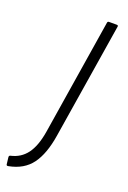

<svg xmlns="http://www.w3.org/2000/svg" viewBox="-200 -706 597 898"><g transform="rotate(20 98.5 -257.5)"><path d="M-33 140Q-42 142 -43 135L-47 101Q-48 93 -41 91Q9 80 38 41Q67 2 79 -70L171 -648Q172 -655 179 -655H217Q226 -655 224 -647L132 -72Q117 23 79 74.5Q41 126 -33 140Z"/></g></svg>

Font: Sofia Sans Light
Style: Italic
Weight: 300
Italic angle: -9°
Version: Version 4.100-B